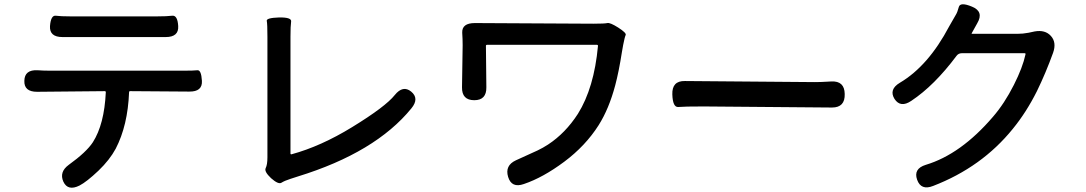

<svg xmlns="http://www.w3.org/2000/svg" viewBox="-20 -821 5040 891"><path d="M349 40Q295 67 274 22Q254 -23 299 -56Q381 -115 411 -161Q464 -244 471 -393Q471 -398 466 -398L152 -395Q91 -395 93 -446Q94 -498 154 -495Q182 -493 211 -493H836Q878 -493 896 -495Q914 -497 917 -446Q920 -395 858 -396L584 -398Q579 -398 579 -393Q573 -239 517 -131Q489 -79 437 -29Q382 23 349 40ZM270 -649Q209 -649 212 -700Q216 -751 239 -748Q262 -745 306 -745H710Q754 -745 779 -748Q804 -751 807 -700Q810 -649 749 -649Z M1238 6Q1205 -25 1213 -41Q1221 -57 1221 -91V-650Q1221 -710 1218 -724Q1215 -738 1275 -740Q1334 -741 1331 -721Q1328 -701 1328 -651V-109Q1328 -104 1333 -105Q1469 -142 1614 -231Q1769 -326 1812 -380Q1850 -427 1888 -396Q1927 -364 1889 -318Q1722 -113 1362 -2Q1334 7 1328 9Q1300 18 1286 27Q1272 36 1238 6Z M2411 33Q2354 53 2338 0Q2322 -53 2374 -77L2475 -123Q2500 -135 2523 -150Q2604 -203 2662 -293Q2737 -413 2755 -608Q2755 -613 2750 -613H2240Q2235 -613 2235 -608L2237 -416Q2238 -356 2181 -356Q2123 -356 2124 -416L2127 -611Q2127 -640 2125 -669Q2123 -714 2184 -714L2734 -711Q2786 -711 2798.5 -714Q2811 -717 2849 -693Q2888 -668 2883.5 -658.5Q2879 -649 2872 -613Q2871 -608 2866 -579Q2852 -489 2835 -425Q2806 -316 2758 -240Q2697 -144 2598.5 -70.5Q2500 3 2411 33Z M3100 -383Q3098 -446 3158 -445L3761 -440Q3790 -440 3819 -442L3838 -443Q3899 -446 3900 -385Q3902 -322 3841 -322L3246 -327Q3154 -327 3128 -324.5Q3102 -322 3100 -383Z M4310 42Q4254 64 4236 13Q4218 -38 4276 -56Q4439 -105 4588 -279Q4641 -340 4685 -427Q4726 -508 4739 -569Q4740 -574 4735 -574H4443Q4428 -574 4419 -562Q4316 -424 4209 -353Q4159 -319 4131 -362Q4104 -406 4156 -437Q4288 -515 4385 -699Q4400 -726 4416 -753Q4423 -764 4429.5 -788.5Q4436 -813 4491 -790Q4547 -767 4515 -713L4490 -668Q4487 -664 4492 -664H4700Q4727 -664 4753 -669L4781 -675Q4830 -684 4857 -654Q4884 -624 4867 -576Q4833 -482 4792 -398Q4743 -300 4680 -223Q4536 -45 4310 42Z"/></svg>

Font: Resource Han Rounded JP Medium
Style: Regular
Weight: 500
Designer: Cyano Hao (round all glyphs); Ryoko NISHIZUKA 西塚涼子 (kana, bopomofo & ideographs); Paul D. Hunt (Latin, Greek & Cyrillic)
Foundry: Cyano Hao
Version: 0.990